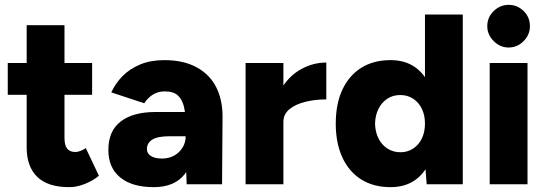

<svg xmlns="http://www.w3.org/2000/svg" viewBox="-20 -760 2256 792"><path d="M266 12Q177 12 133.5 -30.5Q90 -73 90 -152V-656H246V-191Q246 -161 257 -147Q268 -133 291 -133Q300 -133 312 -137.5Q324 -142 334 -149L388 -35Q364 -15 330.5 -1.5Q297 12 266 12ZM12 -369V-500H360V-369Z M750 0 746 -108V-249Q746 -289 739 -319Q732 -349 714 -366Q696 -383 660 -383Q632 -383 611 -370Q590 -357 575 -334L439 -379Q456 -416 485.5 -446Q515 -476 558 -494Q601 -512 658 -512Q736 -512 790 -483Q844 -454 871 -402Q898 -350 898 -279L896 0ZM614 12Q525 12 476 -28Q427 -68 427 -141Q427 -220 478 -259Q529 -298 621 -298H758V-198H680Q630 -198 608 -184Q586 -170 586 -145Q586 -127 602.5 -116.5Q619 -106 648 -106Q677 -106 699 -118.5Q721 -131 733.5 -152Q746 -173 746 -198H785Q785 -98 743 -43Q701 12 614 12Z M1108 -259Q1108 -340 1140.5 -394Q1173 -448 1222.5 -475Q1272 -502 1326 -502V-350Q1280 -350 1239.5 -340Q1199 -330 1174 -309.5Q1149 -289 1149 -257ZM993 0V-500H1149V0Z M1740 0 1733 -93V-700H1889V0ZM1591 12Q1521 12 1470.5 -19.5Q1420 -51 1392.5 -110Q1365 -169 1365 -250Q1365 -332 1392.5 -390.5Q1420 -449 1470.5 -480.5Q1521 -512 1591 -512Q1653 -512 1695.5 -480.5Q1738 -449 1759 -390.5Q1780 -332 1780 -250Q1780 -169 1759 -110Q1738 -51 1695.5 -19.5Q1653 12 1591 12ZM1632 -132Q1661 -132 1684 -147Q1707 -162 1720 -188.5Q1733 -215 1733 -250Q1733 -285 1720 -311.5Q1707 -338 1684 -353Q1661 -368 1631 -368Q1601 -368 1578 -353Q1555 -338 1541.5 -311.5Q1528 -285 1527 -250Q1528 -215 1541.5 -188.5Q1555 -162 1578.5 -147Q1602 -132 1632 -132Z M2000 0V-500H2156V0ZM2078 -564Q2043 -564 2016.5 -590.5Q1990 -617 1990 -652Q1990 -689 2016.5 -714.5Q2043 -740 2078 -740Q2114 -740 2140 -714.5Q2166 -689 2166 -652Q2166 -617 2140 -590.5Q2114 -564 2078 -564Z"/></svg>

Font: Figtree Light ExtraBold
Style: Regular
Weight: 800
Version: Version 2.001;gftools[0.9.30]